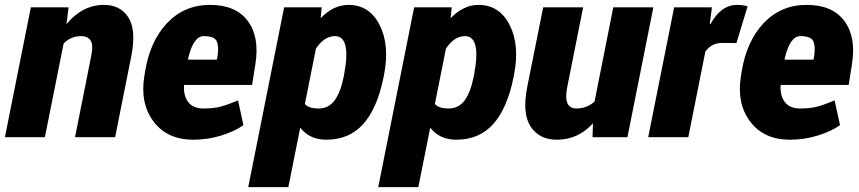

<svg xmlns="http://www.w3.org/2000/svg" viewBox="-21 -558 3495 781"><path d="M401.9 -538.1Q468.8 -538.1 501.5 -486.8Q534.2 -435.5 512.7 -327.6L447.3 0H284.2L349.6 -328.1Q359.4 -376.5 347.2 -393.8Q335 -411.1 309.6 -411.1Q266.6 -411.1 237.8 -380.9L161.6 0H-1L104.5 -528.3H257.8L249.5 -460Q314.5 -538.1 401.9 -538.1Z M743.7 -317.9 745.1 -315.4H861.3L863.8 -328.1Q870.1 -370.1 860.4 -390.6Q850.6 -411.1 807.9 -411.1Q765.1 -411.1 743.7 -317.9ZM765.1 10.3Q659.2 10.3 603.8 -63.5Q548.3 -137.2 565.9 -246.6L568.8 -265.1Q588.9 -390.6 658.9 -464.4Q729 -538.1 833.5 -538.1Q938 -538.1 986.6 -473.1Q1035.2 -408.2 1018.1 -298.8L1004.4 -212.4H728.5L727.5 -210Q725.1 -168 745.1 -142.3Q765.1 -116.7 806.6 -116.7Q848.1 -116.7 876.5 -124.3Q904.8 -131.8 947.3 -149.4L969.2 -48.8Q933.1 -23.4 878.7 -6.6Q824.2 10.3 765.1 10.3Z M1219.2 -135.3Q1233.9 -116.7 1274.9 -116.7Q1315.9 -116.7 1339.8 -149.2Q1363.8 -181.6 1376.5 -243.2L1378.4 -253.4Q1408.7 -411.1 1341.3 -411.1Q1298.3 -411.1 1264.2 -360.4ZM1396.5 -538.1Q1481.9 -538.1 1523.4 -456.1Q1564.9 -374 1541 -253.4L1539.1 -243.2Q1513.2 -116.2 1456.1 -53Q1398.9 10.3 1306.2 10.3Q1238.3 10.3 1200.2 -38.6L1151.9 203.1H988.8L1134.8 -528.3H1287.6L1283.2 -483.9Q1335.4 -538.1 1396.5 -538.1Z M1748 -135.3Q1762.7 -116.7 1803.7 -116.7Q1844.7 -116.7 1868.7 -149.2Q1892.6 -181.6 1905.3 -243.2L1907.2 -253.4Q1937.5 -411.1 1870.1 -411.1Q1827.1 -411.1 1793 -360.4ZM1925.3 -538.1Q2010.7 -538.1 2052.2 -456.1Q2093.8 -374 2069.8 -253.4L2067.9 -243.2Q2042 -116.2 1984.9 -53Q1927.7 10.3 1835 10.3Q1767.1 10.3 1729 -38.6L1680.7 203.1H1517.6L1663.6 -528.3H1816.4L1812 -483.9Q1864.3 -538.1 1925.3 -538.1Z M2391.1 -56.6Q2331.1 10.3 2244.1 10.3Q2172.4 10.3 2137.2 -43.5Q2102.1 -97.2 2124 -206.1L2188.5 -528.3H2351.1L2286.6 -205.1Q2268.6 -116.7 2323.7 -116.7Q2366.2 -116.7 2397.5 -145L2473.6 -528.3H2636.7L2531.2 0H2389.2Z M2978 -538.1Q3001.5 -538.1 3020 -532.2L2974.6 -382.8L2916.5 -383.3Q2872.6 -383.3 2848.1 -347.7L2778.8 0H2615.7L2721.2 -528.3H2875L2866.2 -460.9L2868.7 -459.5Q2911.1 -538.1 2978 -538.1Z M3170.4 -317.9 3171.9 -315.4H3288.1L3290.5 -328.1Q3296.9 -370.1 3287.1 -390.6Q3277.3 -411.1 3234.6 -411.1Q3191.9 -411.1 3170.4 -317.9ZM3191.9 10.3Q3085.9 10.3 3030.5 -63.5Q2975.1 -137.2 2992.7 -246.6L2995.6 -265.1Q3015.6 -390.6 3085.7 -464.4Q3155.8 -538.1 3260.3 -538.1Q3364.7 -538.1 3413.3 -473.1Q3461.9 -408.2 3444.8 -298.8L3431.2 -212.4H3155.3L3154.3 -210Q3151.9 -168 3171.9 -142.3Q3191.9 -116.7 3233.4 -116.7Q3274.9 -116.7 3303.2 -124.3Q3331.5 -131.8 3374 -149.4L3396 -48.8Q3359.9 -23.4 3305.4 -6.6Q3251 10.3 3191.9 10.3Z"/></svg>

Font: Roboto-BlackItalic
Style: Italic
Weight: 900
Italic angle: -12°
Designer: Google
Version: Version 1.100141; 2013